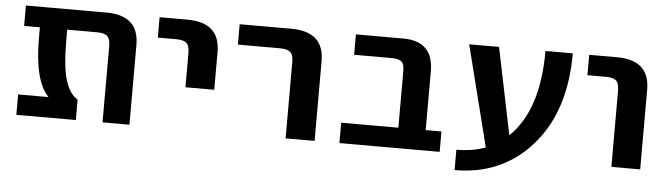

<svg xmlns="http://www.w3.org/2000/svg" viewBox="-42 -675 3165 910"><g transform="rotate(5 1540.5 -220.0)"><path d="M587 0H459V-363Q459 -397 445 -410Q431 -423 396 -423H254V-372Q254 -246 273.5 -183Q293 -120 332 -97V0H49V-97H192V-99Q124 -170 124 -372V-423H49V-520H431Q587 -520 587 -380Z M685 -423V-520H817Q973 -520 973 -380V-200H836V-363Q836 -397 822 -410Q808 -423 773 -423Z M1066 -423V-520H1311Q1468 -520 1468 -380V0H1330V-363Q1330 -397 1316 -410Q1302 -423 1267 -423Z M1858 -367Q1858 -399 1845 -411Q1832 -423 1799 -423H1619V-520H1844Q1988 -520 1988 -377V-97H2063V0H1586V-97H1858Z M2385 -107Q2521 -237 2521 -520H2651Q2651 -244 2509 -82Q2367 80 2141 80V-17Q2219 -17 2279 -40L2158 -520H2300Z M2729 -423V-520H2861Q3017 -520 3017 -380V0H2880V-363Q2880 -397 2866 -410Q2852 -423 2817 -423Z"/></g></svg>

Font: Mplus 1p Bold
Style: Bold
Weight: 700
Version: Version 1.061